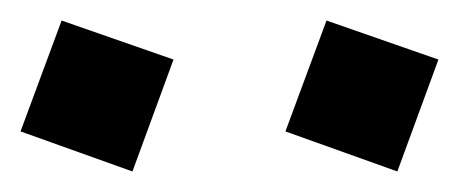

<svg xmlns="http://www.w3.org/2000/svg" viewBox="-40 -743 447 187"><path d="M-20 -615 20 -723 129 -685 89 -576ZM238 -615 278 -723 387 -685 347 -576Z"/></svg>

Font: ZCOOL KuaiLe
Style: Regular
Weight: 400
Designer: Lui Bingke
Foundry: ZCOOL
Version: Version 2.000